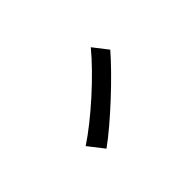

<svg xmlns="http://www.w3.org/2000/svg" viewBox="-58 -901 1115 1115"><g transform="rotate(45 500.0 -343.5)"><path d="M368 -592 278 -522C407 -416 577 -226 663 -95L759 -170C670 -294 482 -494 368 -592Z"/></g></svg>

Font: Source Han Sans JP Medium
Style: Regular
Weight: 500
Designer: Ryoko NISHIZUKA 西塚涼子 (kana, bopomofo & ideographs); Paul D. Hunt (Latin, Greek & Cyrillic); Sandoll Communications 산돌커뮤니
Foundry: Adobe
Version: Version 2.002;hotconv 1.0.116;makeotfexe 2.5.65601